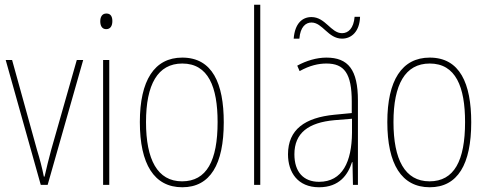

<svg xmlns="http://www.w3.org/2000/svg" viewBox="-20 -780 2059 810"><path d="M152 0H181L331 -527H304L196 -148C185 -108 177 -74 168 -35H165C157 -75 148 -109 136 -148L31 -527H4Z M429 -723C409 -723 403 -706 403 -690C403 -672 410 -657 428 -657C446 -657 454 -671 454 -691C454 -707 449 -723 429 -723ZM441 -527H415V0H441Z M924 -264C924 -428 876 -537 749 -537C631 -537 570 -440 570 -265C570 -88 630 10 749 10C867 10 924 -87 924 -264ZM596 -265C596 -423 645 -512 749 -512C859 -512 898 -413 898 -265C898 -102 852 -15 748 -15C644 -15 596 -107 596 -265Z M1078 0V-760H1052V0Z M1219 -617H1243C1247 -667 1270 -685 1294 -685C1341 -685 1364 -617 1423 -617C1463 -617 1497 -647 1499 -709H1476C1472 -661 1450 -640 1423 -640C1376 -640 1353 -708 1294 -708C1255 -708 1224 -681 1219 -617ZM1357 -537C1316 -537 1272 -524 1234 -503L1244 -480C1287 -504 1324 -512 1357 -512C1432 -512 1464 -471 1464 -351V-303L1391 -296C1267 -284 1195 -234 1195 -129C1195 -53 1236 10 1326 10C1412 10 1448 -43 1465 -96H1467L1469 0H1490V-356C1490 -486 1449 -537 1357 -537ZM1391 -273 1465 -279V-220C1464 -98 1425 -13 1326 -13C1260 -13 1222 -55 1222 -129C1222 -219 1281 -263 1391 -273Z M1968 -264C1968 -428 1920 -537 1793 -537C1675 -537 1614 -440 1614 -265C1614 -88 1674 10 1793 10C1911 10 1968 -87 1968 -264ZM1640 -265C1640 -423 1689 -512 1793 -512C1903 -512 1942 -413 1942 -265C1942 -102 1896 -15 1792 -15C1688 -15 1640 -107 1640 -265Z"/></svg>

Font: Noto Sans Sinhala Condensed Thin
Style: Regular
Weight: 100
Width: 3
Designer: Jelle Bosma - Monotype Design Team
Foundry: Monotype Imaging Inc.
Version: Version 2.006